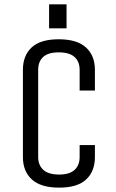

<svg xmlns="http://www.w3.org/2000/svg" viewBox="-20 -845 530 880"><path d="M345 -180H415V-125Q415 -60 375 -22.5Q335 15 251 15Q167 15 126 -22.5Q85 -60 85 -125V-525Q85 -590 125 -627.5Q165 -665 249 -665Q333 -665 374 -627.5Q415 -590 415 -525V-430H345V-525Q345 -563 321.5 -584Q298 -605 249 -605Q201 -605 178 -584Q155 -563 155 -525V-125Q155 -88 178.5 -66.5Q202 -45 251 -45Q299 -45 322 -66.5Q345 -88 345 -125ZM205 -715V-825H285V-715Z"/></svg>

Font: Unica One
Style: Regular
Weight: 400
Designer: Eduardo Rodriguez Tunni
Foundry: Eduardo Rodriguez Tunni
Version: Version 2.000; ttfautohint (v1.8.4.7-5d5b);gftools[0.9.23]